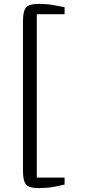

<svg xmlns="http://www.w3.org/2000/svg" viewBox="-20 -824 459 981"><path d="M178.5 137Q148 137 130.2 130.5Q112.5 124 105 104.5Q97.5 85 97.5 46.5V-713.5Q97.5 -752 105 -771.5Q112.5 -791 130.2 -797.5Q148 -804 178.5 -804Q219.5 -804 250.2 -798.5Q281 -793 310 -787V-751.5H168V83.5H310V119Q278.5 126.5 248 131.8Q217.5 137 178.5 137Z"/></svg>

Font: Merriweather 28pt Light
Style: Regular
Weight: 300
Version: Version 2.100